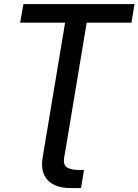

<svg xmlns="http://www.w3.org/2000/svg" viewBox="-20 -748 701 972"><path d="M313.5 0 304.7 50.3Q298.8 89.4 321.8 101.1Q344.7 112.8 377.4 112.3H405.3L390.1 204.1H335Q303.2 204.1 275.1 195.8Q247.1 187.5 226.8 169.2Q206.5 150.9 197.8 121.6Q189 92.3 195.8 50.8L204.1 0ZM82 -633.3 98.6 -727.5H661.1L645.5 -633.3H418.9L313.5 0H204.1L309.6 -633.3Z"/></svg>

Font: Inter Tight Medium
Style: Italic
Weight: 500
Italic angle: -9.39999°
Designer: Rasmus Andersson
Foundry: rsms
Version: Version 3.004